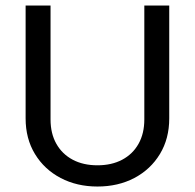

<svg xmlns="http://www.w3.org/2000/svg" viewBox="-20 -661 701 691"><path d="M499.4 -641V-231.2Q499.4 -180.3 478.5 -143.3Q457.7 -106.3 419.8 -86.2Q381.9 -66.1 330.7 -66.1Q279.6 -66.1 241.7 -86.2Q203.8 -106.3 182.9 -143.3Q161.9 -180.3 161.9 -231.2V-641H72.2V-235Q72.2 -161.9 105.9 -106.6Q139.5 -51.3 198.1 -20.5Q256.7 10.3 330.7 10.3Q405.3 10.3 463.7 -20.5Q522 -51.3 555.5 -106.6Q589.1 -161.9 589.1 -235V-641Z"/></svg>

Font: Estedad-VF-FD Black
Style: Regular
Weight: 900
Designer: Amin Abedi
Version: Version 4.000